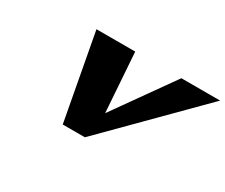

<svg xmlns="http://www.w3.org/2000/svg" viewBox="-90 -752 1163 991"><g transform="rotate(30 492.0 -256.5)"><path d="M477.8 -513H246.8L342 0H474L983.8 -513H752.8L502.3 -160Z"/></g></svg>

Font: Hussar
Style: BdWideOblFour
Weight: 700
Foundry: Cannot Into Space Fonts
Version: Version 2.00